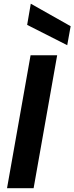

<svg xmlns="http://www.w3.org/2000/svg" viewBox="-20 -991 392 1011"><path d="M17 0 141 -700H281L157 0ZM334 -753 123 -860 142 -971H143L352 -853Z"/></svg>

Font: DM Sans 28pt ExtraBold
Style: Italic
Weight: 800
Italic angle: -10°
Version: Version 4.004;gftools[0.9.30]